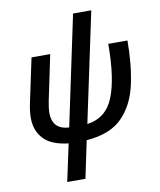

<svg xmlns="http://www.w3.org/2000/svg" viewBox="-104 -841 971 1163"><g transform="rotate(-10 381.5 -259.5)"><path d="M214 240H326L374 11Q520 0 594.5 -75.5Q669 -151 695.5 -272Q722 -393 722 -541H604Q604 -329 558 -214.5Q512 -100 395 -85L538 -759H426L283 -83Q228 -87 204 -115Q180 -143 180 -189Q180 -220 189 -264L247 -541H132L74 -267Q64 -220 64 -179Q64 -101 112 -50.5Q160 0 263 11Z"/></g></svg>

Font: Noto Sans UI Medium
Style: Italic
Weight: 500
Italic angle: -12°
Designer: Monotype Design Team
Foundry: Monotype Imaging Inc.
Version: Version 1.901